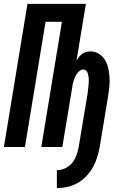

<svg xmlns="http://www.w3.org/2000/svg" viewBox="-22 -755 642 986"><path d="M270 211V119Q292 119 313 109Q334 99 348.5 81.5Q363 64 370.5 42.5Q378 21 382 0L428 -275Q429 -284 430 -293Q431 -302 432 -310.5Q433 -319 433.5 -327.5Q434 -336 434 -345Q434 -354 432.5 -362Q431 -370 429 -378Q427 -386 421 -392Q415 -398 406 -398Q396 -398 387.5 -391.5Q379 -385 373 -376.5Q367 -368 363 -358.5Q359 -349 356 -339.5Q353 -330 351 -320.5Q349 -311 348 -301L298 0H190L296 -643H212L106 0H-2L119 -735H419L371 -444Q377 -454 384 -463Q391 -472 400.5 -478.5Q410 -485 420.5 -488Q431 -491 442 -491Q466 -491 486 -478.5Q506 -466 517.5 -446.5Q529 -427 534 -404Q539 -381 540.5 -357Q542 -333 539.5 -309Q537 -285 533 -260L490 0Q485 27 477 53Q469 79 455 104Q441 129 421 150Q401 171 376 185Q351 199 324 205Q297 211 270 211Z"/></svg>

Font: Iosevka Curly SmBdExObl
Style: Regular
Weight: 600
Width: 7
Italic angle: -9°
Monospace: yes
Designer: Belleve Invis
Foundry: Belleve Invis
Version: Version 11.1.0; ttfautohint (v1.8.3)